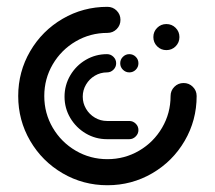

<svg xmlns="http://www.w3.org/2000/svg" viewBox="-20 -540 629 562"><path d="M331.9 -354.8Q331.9 -365.9 339.8 -373.7Q347.8 -381.5 358.5 -381.5Q369.6 -381.5 377.4 -373.7Q385.2 -365.9 385.2 -354.8Q385.2 -343.7 377.4 -335.9Q369.6 -328.1 358.5 -328.1Q347.8 -328.1 339.8 -335.9Q331.9 -343.7 331.9 -354.8ZM385.2 -159.3Q385.2 -148.5 377.2 -140.6Q369.3 -132.6 358.5 -132.6H293.3Q259.6 -132.6 231.1 -149.4Q202.6 -166.3 185.7 -194.8Q168.9 -223.3 168.9 -257Q168.9 -290.7 185.7 -319.4Q202.6 -348.1 231.1 -364.8Q259.6 -381.5 293.3 -381.5Q304.1 -381.5 312 -373.7Q320 -365.9 320 -354.8Q320 -343.7 312 -335.9Q304.1 -328.1 293.3 -328.1Q274.1 -328.1 257.8 -318.5Q241.5 -308.9 231.9 -292.6Q222.2 -276.3 222.2 -257Q222.2 -237.8 231.9 -221.5Q241.5 -205.2 257.8 -195.6Q274.1 -185.9 293.3 -185.9H358.5Q369.3 -185.9 377.2 -178.1Q385.2 -170.4 385.2 -159.3ZM467 -469.6Q483 -469.6 494.1 -458.5Q505.2 -447.4 505.2 -431.5Q505.2 -415.6 494.1 -404.4Q483 -393.3 467 -393.3Q451.1 -393.3 440 -404.4Q428.9 -415.6 428.9 -431.5Q428.9 -447.4 440 -458.5Q451.1 -469.6 467 -469.6ZM517.4 -297Q533.3 -297 544.4 -285.9Q555.6 -274.8 555.6 -258.9Q555.6 -187.8 520.6 -127.8Q485.6 -67.8 425.6 -32.8Q365.6 2.2 294.4 2.2Q223.3 2.2 163.3 -32.8Q103.3 -67.8 68.3 -127.8Q33.3 -187.8 33.3 -258.9Q33.3 -330 68.3 -390Q103.3 -450 163.3 -485Q223.3 -520 294.4 -520Q310.4 -520 321.5 -508.9Q332.6 -497.8 332.6 -481.9Q332.6 -465.9 321.5 -454.8Q310.4 -443.7 294.4 -443.7Q244.1 -443.7 201.7 -418.9Q159.3 -394.1 134.4 -351.7Q109.6 -309.3 109.6 -258.9Q109.6 -208.5 134.4 -166.1Q159.3 -123.7 201.7 -98.9Q244.1 -74.1 294.4 -74.1Q344.8 -74.1 387.2 -98.9Q429.6 -123.7 454.4 -166.1Q479.3 -208.5 479.3 -258.9Q479.3 -274.8 490.4 -285.9Q501.5 -297 517.4 -297Z"/></svg>

Font: 26F Galaxy Hebrew
Style: Bold
Weight: 700
Designer: C₂₉H₂₅N₃O₅
Version: Version 1.000